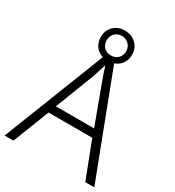

<svg xmlns="http://www.w3.org/2000/svg" viewBox="-208 -1007 1025 1127"><g transform="rotate(30 304.0 -443.5)"><path d="M547 0 452 -246H156L60 0H0L281 -717H334L608 0ZM339 -556Q333 -570 323 -600Q313 -630 306 -653Q298 -626 289 -600Q280 -574 274 -555L175 -299H434ZM305 -682Q260 -682 230 -709.5Q200 -737 200 -785Q200 -831 230 -859Q260 -887 305 -887Q349 -887 380 -858.5Q411 -830 411 -785Q411 -737 380.5 -709.5Q350 -682 305 -682ZM305 -719Q334 -719 352.5 -737.5Q371 -756 371 -785Q371 -813 351.5 -832Q332 -851 305 -851Q277 -851 258 -832Q239 -813 239 -785Q239 -756 257 -737.5Q275 -719 305 -719Z"/></g></svg>

Font: Noto Sans Gurmukhi UI Light
Style: Regular
Weight: 300
Designer: Jelle Bosma - Monotype Design Team
Foundry: Monotype Imaging Inc.
Version: Version 2.004; ttfautohint (v1.8.4.7-5d5b)